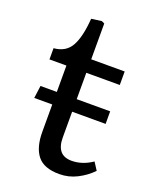

<svg xmlns="http://www.w3.org/2000/svg" viewBox="-132 -754 668 842"><g transform="rotate(20 202.0 -333.0)"><path d="M376 -90.8 398.9 -55.2Q369.6 -24.9 331.1 -5.4Q292.5 14.2 249 14.2Q176.8 14.2 146.5 -24.2Q116.2 -62.5 116.2 -134.8V-262.2H32.2L40 -320.8H116.2V-443.8H37.1V-496.1Q92.8 -500.5 117.2 -543.7Q141.6 -586.9 147.9 -673.8L195.8 -680.2L209 -673.8V-506.8H365.2V-443.8H209V-320.8H365.2V-262.2H209V-142.1Q209 -59.1 279.8 -59.1Q329.6 -59.1 376 -90.8Z"/></g></svg>

Font: Literata Book
Style: Regular
Weight: 400
Designer: Latin by Veronika Burian and Jose Scaglione. Greek by Irene Vlachou. Cyrillic by Vera Evstafieva
Foundry: TypeTogether
Version: Version 2.003;PS 002.003;hotconv 1.0.88;makeotf.lib2.5.64775